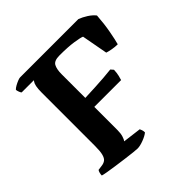

<svg xmlns="http://www.w3.org/2000/svg" viewBox="-182 -858 1013 1013"><g transform="rotate(-45 324.0 -352.0)"><path d="M283 0Q276 0 252.5 -2.5Q229 -5 198.5 -9Q168 -13 136.5 -17.5Q105 -22 81.5 -26Q58 -30 49 -33Q49 -42 51.5 -51.5Q54 -61 58 -66L87 -70Q102 -72 112.5 -80Q123 -88 128.5 -108.5Q134 -129 134 -168V-565Q134 -595 137.5 -611.5Q141 -628 146 -634.5Q151 -641 151 -642H60Q56 -646 52.5 -655.5Q49 -665 48 -673Q54 -680 66.5 -687Q79 -694 91.5 -699Q104 -704 110 -704H545Q567 -696 590.5 -681Q614 -666 628 -648Q624 -589 614.5 -538Q605 -487 598 -463Q578 -463 556.5 -467Q535 -471 524 -475L497 -621Q483 -627 442.5 -633Q402 -639 339 -639Q299 -639 288 -618.5Q277 -598 277 -561V-384Q321 -386 355 -387.5Q389 -389 418.5 -391.5Q448 -394 476 -397L489 -382Q488 -359 484 -342.5Q480 -326 477 -317H277V-143Q277 -119 271.5 -101.5Q266 -84 260 -77L363 -64Q365 -60 368 -52Q371 -44 371 -33Q357 -21 329.5 -10.5Q302 0 283 0Z"/></g></svg>

Font: Texturina 12pt
Style: Bold
Weight: 700
Designer: Guillermo Torres Carreño
Foundry: Omnibus-Type
Version: Version 1.002